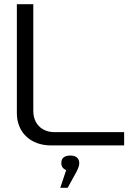

<svg xmlns="http://www.w3.org/2000/svg" viewBox="-20 -690 654 911"><path d="M60 -670V-153C60 -62 125 0 222 0H569V-63H239C178 -63 138 -103 138 -164V-670ZM266 201H301L343 125C351 108 356 97 356 85V84C356 61 341 48 314 48C286 48 271 60 271 83V85C271 100 279 111 294 117Z"/></svg>

Font: LT Wave Light
Style: Regular
Weight: 300
Designer: Daniel Lyons
Version: Version 2.5 (Glyphs App)